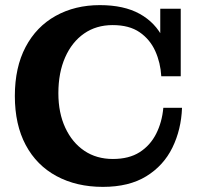

<svg xmlns="http://www.w3.org/2000/svg" viewBox="-20 -716 778 750"><path d="M382 14Q279 14 201 -28Q123 -70 80.5 -149.5Q38 -229 38 -341Q38 -453 80 -532.5Q122 -612 197.5 -654Q273 -696 370 -696Q464 -696 525.5 -662Q587 -628 617.5 -566Q648 -504 648 -418H610Q607 -471 586.5 -516.5Q566 -562 525.5 -590Q485 -618 420 -618Q356 -618 308.5 -585Q261 -552 234.5 -492Q208 -432 208 -352Q208 -275 235 -217Q262 -159 309.5 -127Q357 -95 421 -95Q484 -95 525.5 -121.5Q567 -148 590 -193.5Q613 -239 618 -295H691Q688 -210 653.5 -139.5Q619 -69 551.5 -27.5Q484 14 382 14ZM648 -418 606 -515V-682H686V-418Z"/></svg>

Font: Montagu Slab 144pt SemiBold
Style: Regular
Weight: 600
Version: Version 1.000